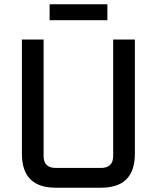

<svg xmlns="http://www.w3.org/2000/svg" viewBox="-20 -874 730 894"><path d="M82 -158V-690H183V-148Q183 -92 240 -92H450Q507 -92 507 -148V-690H608V-158Q608 0 451 0H239Q82 0 82 -158ZM211 -780V-854H480V-780Z"/></svg>

Font: Oxanium ExtraLight Medium
Style: Regular
Weight: 500
Version: Version 2.000